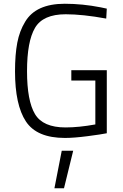

<svg xmlns="http://www.w3.org/2000/svg" viewBox="-20 -725 657 1023"><path d="M360 -296V-351H549V-15Q520 -9 447 0.5Q374 10 326 10Q176 10 118 -78Q60 -166 60 -345Q60 -434 72 -497Q84 -560 114 -609Q171 -705 325 -705Q419 -705 516 -686L549 -679L546 -626Q421 -649 330 -649Q209 -649 166.5 -576.5Q124 -504 124 -346Q124 -188 166.5 -117Q209 -46 329 -46Q400 -46 488 -62V-296ZM309 78H370L321 278H270Z"/></svg>

Font: Titillium Web[RUS by Daymarius]
Style: Regular
Weight: 300
Designer: Cyrillization by Daymarius
Foundry: Cyrillization by Daymarius
Version: Version 1.002 September 12, 2018